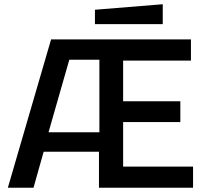

<svg xmlns="http://www.w3.org/2000/svg" viewBox="-20 -886 961 906"><path d="M17 0 221 -700H881V-600H561V-408H831V-310H561V-100H891V0H447V-170H186L138 0ZM209 -262H449V-604H307ZM428 -772V-840L748 -866V-772Z"/></svg>

Font: Tektur Medium
Style: Regular
Weight: 500
Designer: Adam Jagosz
Foundry: Adam Jagosz
Version: Version 1.005;gftools[0.9.30]